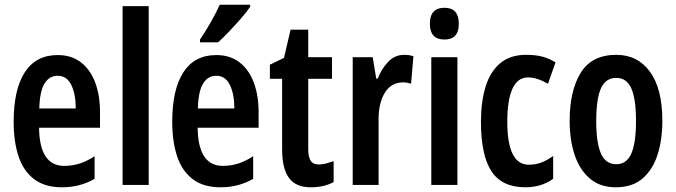

<svg xmlns="http://www.w3.org/2000/svg" viewBox="-20 -786 2873 816"><path d="M225 -552Q284 -552 324 -521Q364 -490 384.5 -435.5Q405 -381 405 -310V-243H146Q148 -81 253 -81Q286 -81 317 -90.5Q348 -100 382 -122V-26Q351 -8 316.5 1Q282 10 244 10Q170 10 124.5 -25Q79 -60 58.5 -122.5Q38 -185 38 -268Q38 -406 85.5 -479Q133 -552 225 -552ZM225 -464Q190 -464 169.5 -431.5Q149 -399 147 -325H302Q302 -386 283 -425Q264 -464 225 -464Z M612 0H501V-760H612Z M899 -552Q958 -552 998 -521Q1038 -490 1058.5 -435.5Q1079 -381 1079 -310V-243H820Q822 -81 927 -81Q960 -81 991 -90.5Q1022 -100 1056 -122V-26Q1025 -8 990.5 1Q956 10 918 10Q844 10 798.5 -25Q753 -60 732.5 -122.5Q712 -185 712 -268Q712 -406 759.5 -479Q807 -552 899 -552ZM899 -464Q864 -464 843.5 -431.5Q823 -399 821 -325H976Q976 -386 957 -425Q938 -464 899 -464ZM1043 -757Q1030 -737 1006 -709.5Q982 -682 955.5 -654Q929 -626 907 -606H830V-618Q857 -658 878 -695.5Q899 -733 914 -766H1043Z M1336 -87Q1350 -87 1365 -91Q1380 -95 1398 -101V-12Q1356 10 1301 10Q1237 10 1208 -30Q1179 -70 1179 -151V-451H1127V-511L1187 -540L1215 -660H1290V-543H1391V-451H1290V-153Q1290 -120 1300 -103.5Q1310 -87 1336 -87Z M1698 -553Q1706 -553 1715.5 -552Q1725 -551 1737 -547L1727 -430Q1720 -433 1710.5 -434.5Q1701 -436 1695 -436Q1643 -436 1616 -392.5Q1589 -349 1589 -280V0H1479V-543H1564L1579 -452H1585Q1602 -494 1630 -523.5Q1658 -553 1698 -553Z M1869 -753Q1930 -753 1930 -685Q1930 -618 1869 -618Q1807 -618 1807 -685Q1807 -753 1869 -753ZM1924 -543V0H1813V-543Z M2213 10Q2113 10 2068.5 -58.5Q2024 -127 2024 -268Q2024 -353 2043.5 -417Q2063 -481 2105.5 -517Q2148 -553 2216 -553Q2259 -553 2288 -544.5Q2317 -536 2341 -521L2309 -430Q2262 -457 2224 -457Q2180 -457 2158 -409Q2136 -361 2136 -269Q2136 -86 2227 -86Q2256 -86 2280 -95Q2304 -104 2331 -123V-26Q2304 -7 2274.5 1.5Q2245 10 2213 10Z M2795 -272Q2795 -193 2775 -129.5Q2755 -66 2711.5 -28Q2668 10 2597 10Q2530 10 2486.5 -27.5Q2443 -65 2422 -128.5Q2401 -192 2401 -272Q2401 -400 2448 -476.5Q2495 -553 2599 -553Q2690 -553 2742.5 -481Q2795 -409 2795 -272ZM2514 -271Q2514 -179 2534 -133.5Q2554 -88 2599 -88Q2643 -88 2663 -133Q2683 -178 2683 -272Q2683 -366 2663 -410.5Q2643 -455 2599 -455Q2554 -455 2534 -410.5Q2514 -366 2514 -271Z"/></svg>

Font: Noto Sans Telugu ExtraCondensed SemiBold
Style: Regular
Weight: 600
Width: 2
Designer: Jelle Bosma - Monotype Design Team
Foundry: Monotype Imaging Inc.
Version: Version 2.005; ttfautohint (v1.8.4.7-5d5b)